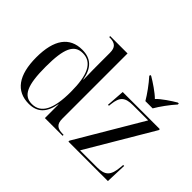

<svg xmlns="http://www.w3.org/2000/svg" viewBox="-138 -1078 1401 1401"><g transform="rotate(45 562.5 -378.0)"><path d="M844 -606H919C945 -651 990 -713 1029 -756V-766H1019C981 -744 911 -698 882 -666C851 -698 782 -744 744 -766H734V-756C773 -713 818 -651 844 -606ZM256 10C343 10 393 -38 411 -141H413V0H596V-10H588C529 -10 506 -32 506 -87V-760H327V-750H330C389 -750 412 -728 412 -672V-576C412 -541 412 -469 414 -397H412C394 -498 344 -546 254 -546C123 -546 55 -452 55 -269C55 -86 125 10 256 10ZM656 0H1063L1069 -162H1059L1057 -138C1049 -45 1020 -15 937 -15H761L1063 -526V-536H680L670 -394H680L682 -413C691 -495 720 -521 802 -521H958L656 -10ZM273 -5C186 -5 152 -79 152 -270C152 -458 186 -531 274 -531C371 -531 412 -442 412 -269C412 -90 367 -5 273 -5Z"/></g></svg>

Font: Noto Serif Display
Style: Regular
Weight: 400
Designer: Monotype Design Team
Foundry: Monotype Imaging Inc.
Version: Version 2.009